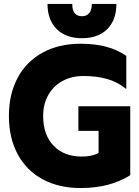

<svg xmlns="http://www.w3.org/2000/svg" viewBox="-20 -935 701 970"><path d="M220 -915H345Q345 -853 394 -853Q418 -853 431 -869Q444 -885 444 -915H568Q568 -835 522.5 -788.5Q477 -742 394 -742Q312 -742 266 -788.5Q220 -835 220 -915ZM25 -349Q25 -460 69.5 -542.5Q114 -625 196 -669.5Q278 -714 387 -714Q459 -714 514.5 -699.5Q570 -685 618 -653V-485Q576 -520 523 -535.5Q470 -551 402 -551Q343 -551 297 -526.5Q251 -502 224.5 -456Q198 -410 198 -349Q198 -254 250.5 -199Q303 -144 393 -144Q444 -144 478 -162V-274H376V-398H638V-50Q536 15 387 15Q278 15 196 -29Q114 -73 69.5 -155.5Q25 -238 25 -349Z"/></svg>

Font: Readiness
Style: Bold
Weight: 700
Designer: Katatrad Team
Foundry: CadsonDemak
Version: Version 1.00;January 16, 2020;FontCreator 12.0.0.2550 64-bit